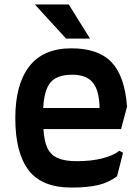

<svg xmlns="http://www.w3.org/2000/svg" viewBox="-20 -834 632 866"><path d="M49 -301Q49 -453 112 -534.5Q175 -616 302 -616Q424 -616 483.5 -553Q543 -490 553 -353L526 -252H176Q179 -197 194 -166Q209 -135 240.5 -121Q272 -107 327 -107Q392 -107 442.5 -120Q493 -133 518 -154L535 -145L508 -39Q471 -11 423.5 0.5Q376 12 302 12Q168 12 108.5 -67Q49 -146 49 -301ZM429 -347Q428 -425 399 -461Q370 -497 306 -497Q238 -497 208.5 -463Q179 -429 175 -347ZM386 -660H278L137 -814H290Z"/></svg>

Font: Farro Medium
Style: Regular
Weight: 500
Designer: Aceler Chua
Foundry: Grayscale Limited
Version: Version 1.101